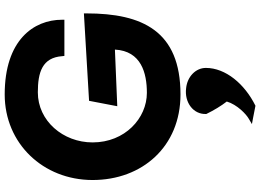

<svg xmlns="http://www.w3.org/2000/svg" viewBox="-165 -600 1107 817"><g transform="rotate(-90 388.5 -191.5)"><path d="M740 -377V-388L368 -366L345 -246L586 -256C580 -144 486 -120 402 -120C294 -120 191 -213 191 -351C191 -477 283 -584 404 -584C490 -584 552 -565 558 -480L559 -471H713V-481C713 -602 626 -725 395 -725C187 -725 31 -562 31 -351C31 -140 173 23 395 23C665 23 740 -139 740 -377ZM508 131C508 88 471 52 422 47C361 39 309 78 312 133C328 166 347 197 365 220C352 264 311 303 291 314L269 327L296 332C313 335 331 339 347 342C440 296 508 215 508 131Z"/></g></svg>

Font: Bluebird
Style: SfBdExt
Weight: 700
Designer: Jasper
Foundry: Cannot Into Space Fonts
Version: Version 0.98